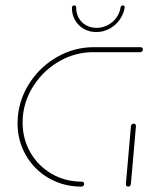

<svg xmlns="http://www.w3.org/2000/svg" viewBox="-20 -694 551 714"><path d="M293 -10Q293 -5.9 290 -3Q287 0 283 0Q216.3 0 161.9 -31.3Q107.4 -62.6 76.3 -116.7Q45.2 -170.7 45.2 -236.3Q45.2 -247.8 46.3 -259.3Q52.6 -329.6 92.6 -389.3Q132.6 -448.9 195.2 -483.7Q257.8 -518.5 328.1 -518.5H503Q506.3 -518.5 508.9 -516.1Q511.5 -513.7 511.5 -510.4Q511.5 -506.3 508.5 -503.1Q505.6 -500 501.5 -500H326.7Q261.1 -500 203.1 -467.6Q145.2 -435.2 108 -380Q70.7 -324.8 64.8 -259.3Q64.1 -252.2 64.1 -238.1Q64.1 -177.4 93 -127Q121.9 -76.7 172.2 -47.6Q222.6 -18.5 284.4 -18.5Q288.1 -18.5 290.6 -16.1Q293 -13.7 293 -10ZM456.7 0Q453 0 450.4 -2.6Q447.8 -5.2 448.1 -9.3L467 -225.2Q467.4 -228.9 470.2 -231.7Q473 -234.4 477 -234.4Q480.7 -234.4 483.3 -231.9Q485.9 -229.3 485.6 -225.2L466.7 -9.3Q466.3 -5.6 463.5 -2.8Q460.7 0 456.7 0ZM247.4 -665.9Q247.4 -669.3 250 -671.7Q252.6 -674.1 255.9 -674.1Q258.9 -674.1 261.1 -672Q263.3 -670 263.3 -667Q263 -645.2 272.4 -627.8Q281.9 -610.4 299.4 -600.4Q317 -590.4 339.3 -590.4Q361.1 -590.4 380.4 -600.4Q399.6 -610.4 412.4 -627.8Q425.2 -645.2 428.5 -667Q429.3 -670 431.5 -672Q433.7 -674.1 436.7 -674.1Q440 -674.1 442 -671.7Q444.1 -669.3 443.7 -665.9Q439.6 -640.7 424.4 -619.8Q409.3 -598.9 386.5 -586.9Q363.7 -574.8 338.1 -574.8Q312.2 -574.8 291.3 -586.9Q270.4 -598.9 258.7 -619.8Q247 -640.7 247.4 -665.9Z"/></svg>

Font: 26F Galaxy Sans Hairline
Style: Italic
Weight: 50
Italic angle: -5°
Designer: C₂₉H₂₅N₃O₅
Version: Version 1.200